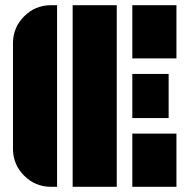

<svg xmlns="http://www.w3.org/2000/svg" viewBox="-20 -720 730 740"><path d="M30 -553Q30 -614 73 -657Q116 -700 177 -700H200V0H177Q116 0 73 -43Q30 -86 30 -147ZM260 0V-700H430V0ZM490 -495V-700H660V-495ZM490 0V-205H660V0ZM630 -435V-265H490V-435Z"/></svg>

Font: Promplate
Style: Bold
Weight: 400
Designer: Evgeny Tarasenko
Foundry: Evgeny Tarasenko
Version: Version 1.000